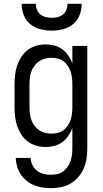

<svg xmlns="http://www.w3.org/2000/svg" viewBox="-20 -760 540 1003"><path d="M247 223Q224 223 201.5 219.5Q179 216 158 207.5Q137 199 119 184.5Q101 170 88.5 151Q76 132 69.5 110Q63 88 62 65H140Q141 85 149.5 102.5Q158 120 173.5 132Q189 144 208 148.5Q227 153 247 153Q264 153 280.5 149Q297 145 310.5 135Q324 125 333.5 111Q343 97 348.5 81Q354 65 356 48.5Q358 32 358 15V-91Q350 -70 337 -50.5Q324 -31 305.5 -17.5Q287 -4 264.5 2Q242 8 219 8Q194 8 169.5 1Q145 -6 125 -21Q105 -36 91.5 -57Q78 -78 70 -101.5Q62 -125 59 -150Q56 -175 56 -200V-320Q56 -345 59 -370Q62 -395 70 -418.5Q78 -442 91.5 -463Q105 -484 125 -499Q145 -514 169.5 -521Q194 -528 219 -528Q242 -528 264.5 -522Q287 -516 305.5 -502.5Q324 -489 337 -469.5Q350 -450 358 -429V-520H436V15Q436 42 432 68.5Q428 95 417.5 119.5Q407 144 389.5 164.5Q372 185 349 198.5Q326 212 299.5 217.5Q273 223 247 223ZM249 -62Q266 -62 282.5 -66Q299 -70 312 -80Q325 -90 334.5 -104.5Q344 -119 349 -134.5Q354 -150 356 -166.5Q358 -183 358 -200V-320Q358 -337 356 -353.5Q354 -370 349 -385.5Q344 -401 334.5 -415.5Q325 -430 312 -440Q299 -450 282.5 -454Q266 -458 249 -458Q232 -458 215.5 -454Q199 -450 185 -440.5Q171 -431 160.5 -417Q150 -403 144 -387Q138 -371 136 -354Q134 -337 134 -320V-200Q134 -183 136 -166Q138 -149 144 -133Q150 -117 160.5 -103Q171 -89 185 -79.5Q199 -70 215.5 -66Q232 -62 249 -62ZM250 -600Q220 -600 190.5 -607.5Q161 -615 138 -634Q115 -653 104 -681.5Q93 -710 93 -740H167Q167 -724 173 -709Q179 -694 191 -684.5Q203 -675 218.5 -671Q234 -667 250 -667Q266 -667 281.5 -671Q297 -675 309 -684.5Q321 -694 327 -709Q333 -724 333 -740H407Q407 -710 396 -681.5Q385 -653 362 -634Q339 -615 309.5 -607.5Q280 -600 250 -600Z"/></svg>

Font: Iosevka SS04
Style: Regular
Weight: 400
Monospace: yes
Designer: Belleve Invis
Foundry: Belleve Invis
Version: Version 19.0.0; ttfautohint (v1.8.4)